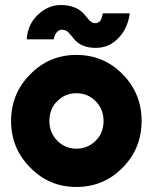

<svg xmlns="http://www.w3.org/2000/svg" viewBox="-20 -730 606 762"><path d="M360 -540Q413 -540 450 -579Q487 -617 495 -677H388Q382 -638 359 -638Q345 -638 335 -649Q330 -654 325 -660.5Q320 -667 314 -674Q282 -710 221 -710Q170 -710 130 -671Q110 -652 99 -628Q88 -604 86 -574H193Q202 -612 226 -612Q241 -612 252 -601Q257 -596 262 -589.5Q267 -583 273 -576Q302 -540 360 -540ZM283 -360Q329 -360 360 -328Q391 -296 391 -250Q391 -227 383.5 -207Q376 -187 360 -172Q329 -140 283 -140Q238 -140 207 -172Q176 -204 176 -250Q176 -273 183.5 -293Q191 -313 207 -328Q238 -360 283 -360ZM283 -512Q175 -512 100 -435Q24 -359 24 -250Q24 -141 100 -65Q175 12 283 12Q392 12 467 -65Q542 -141 542 -250Q542 -359 467 -435Q392 -512 283 -512Z"/></svg>

Font: Unageo
Style: ExtraBold
Weight: 800
Designer: Richard Sepsi
Foundry: Richard Sepsi
Version: Version 2.000